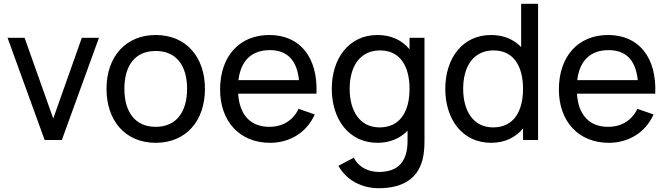

<svg xmlns="http://www.w3.org/2000/svg" viewBox="-20 -740 3525 1015"><path d="M307 0 503 -540H412.5L261.5 -113.5L110 -540H20L216 0Z M803 15C963.5 15 1063.5 -101 1063.5 -270.5C1063.5 -437.5 965 -555 803 -555C644.5 -555 543 -440 543 -270.5C543 -103 641.5 15 803 15ZM803 -69.5C694 -69.5 637.5 -148.5 637.5 -270.5C637.5 -388.5 690 -470.5 803 -470.5C913.5 -470.5 969 -392 969 -270.5C969 -151.5 914.5 -69.5 803 -69.5Z M1653 -245C1661 -437 1566 -555 1403.5 -555C1246.5 -555 1143.5 -443.5 1143.5 -266.5C1143.5 -97.5 1248 15 1407.5 15C1512 15 1601.5 -39.5 1644 -135L1558.5 -164.5C1528.5 -103 1474.5 -69.5 1403.5 -69.5C1304 -69.5 1246 -133 1239 -245ZM1406.5 -475C1498 -475 1549.5 -422.5 1560.5 -316.5H1240.5C1253 -419 1309.5 -475 1406.5 -475Z M2145 -479.5C2105.5 -527 2049 -555 1975.5 -555C1825.5 -555 1734 -432.5 1734 -270.5C1734 -108.5 1825 15 1976 15C2042.5 15 2096 -9 2134.5 -49.5V2.5C2135.5 112.5 2086 169 1983 169C1930.5 169 1877 146.5 1850.5 93.5L1769 136.5C1814 217 1897.5 255 1982.5 255C2111.5 255 2196.5 201.5 2217.5 86.5C2222.5 60 2224 33.5 2224 3.5V-540H2145ZM1987 -66.5C1880.5 -66.5 1828.5 -155.5 1828.5 -270.5C1828.5 -384.5 1879.5 -473.5 1989.5 -473.5C2095 -473.5 2145 -390 2145 -270.5C2145 -152 2096 -66.5 1987 -66.5Z M2735 -491C2696.5 -531.5 2643 -555 2575.5 -555C2425.5 -555 2334 -432.5 2334 -270.5C2334 -108.5 2425 15 2576 15C2649 15 2705.5 -13.5 2745 -61V0H2824.5V-720H2735ZM2587 -66.5C2480.5 -66.5 2428.5 -155.5 2428.5 -270.5C2428.5 -384.5 2479.5 -473.5 2589.5 -473.5C2695 -473.5 2745 -390 2745 -270.5C2745 -152 2696 -66.5 2587 -66.5Z M3444 -245C3452 -437 3357 -555 3194.5 -555C3037.5 -555 2934.5 -443.5 2934.5 -266.5C2934.5 -97.5 3039 15 3198.5 15C3303 15 3392.5 -39.5 3435 -135L3349.5 -164.5C3319.5 -103 3265.5 -69.5 3194.5 -69.5C3095 -69.5 3037 -133 3030 -245ZM3197.5 -475C3289 -475 3340.5 -422.5 3351.5 -316.5H3031.5C3044 -419 3100.5 -475 3197.5 -475Z"/></svg>

Font: Hauora Medium
Style: Regular
Weight: 500
Designer: Wayne Shih
Foundry: WCYS
Version: Version 1.001;hotconv 1.0.109;makeotfexe 2.5.65596